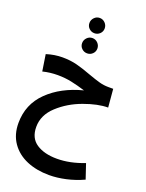

<svg xmlns="http://www.w3.org/2000/svg" viewBox="-224 -991 1135 1489"><g transform="rotate(20 343.5 -246.0)"><path d="M656 330Q586 362 514 378Q442 394 377 394Q273 394 191.5 359.5Q110 325 63 257.5Q16 190 16 95Q16 -60 124 -165.5Q232 -271 407 -316Q346 -335 291 -346.5Q236 -358 176 -358Q113 -358 53 -343L32 -479Q99 -500 164 -500Q229 -500 283.5 -486Q338 -472 407 -446Q465 -425 501.5 -415Q538 -405 576 -405H616L629 -255Q545 -255 432.5 -214Q320 -173 238 -97.5Q156 -22 156 76Q156 168 220.5 211Q285 254 390 254Q498 254 615 208ZM268 -822Q268 -848 286.5 -867Q305 -886 331 -886Q357 -886 375.5 -867Q394 -848 394 -822Q394 -796 375.5 -778Q357 -760 331 -760Q305 -760 286.5 -778Q268 -796 268 -822ZM268 -656Q268 -682 286.5 -701Q305 -720 331 -720Q357 -720 375.5 -701Q394 -682 394 -656Q394 -630 375.5 -612Q357 -594 331 -594Q305 -594 286.5 -612Q268 -630 268 -656Z"/></g></svg>

Font: Noto Sans Arabic
Style: Bold
Weight: 700
Designer: Nadine Chahine
Foundry: Monotype Imaging Inc.
Version: Version 1.001